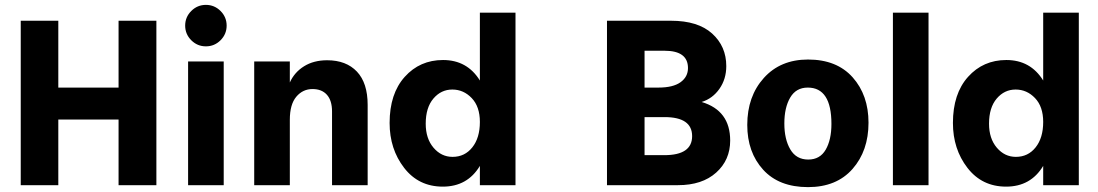

<svg xmlns="http://www.w3.org/2000/svg" viewBox="-20 -759 4502 787"><path d="M466 -674H621V0H466V-269H219V0H65V-674H219V-400H466Z M751 0V-507H897V0ZM764 -594Q739 -619 739 -654Q739 -689 764 -714Q789 -739 824 -739Q859 -739 884 -714Q909 -689 909 -654Q909 -619 884 -594Q859 -569 824 -569Q789 -569 764 -594Z M1168 -507V-421Q1187 -463 1226.5 -487.5Q1266 -512 1321 -512Q1399 -512 1443 -465.5Q1487 -419 1487 -329V0H1341V-302Q1341 -347 1320 -370.5Q1299 -394 1261 -394Q1221 -394 1194.5 -362.5Q1168 -331 1168 -268V0H1022V-507Z M1835 -116Q1885 -116 1916 -155Q1947 -194 1947 -259Q1947 -322 1913.5 -357Q1880 -392 1834 -392Q1788 -392 1756.5 -355Q1725 -318 1725 -252Q1725 -191 1757 -153.5Q1789 -116 1835 -116ZM1947 -707H2093V0H1947V-79Q1896 6 1795 6Q1696 6 1636.5 -71Q1577 -148 1577 -255Q1577 -375 1639 -444Q1701 -513 1796 -513Q1895 -513 1947 -429Z M2622 -123H2703Q2817 -123 2817 -201Q2817 -279 2704 -279H2622ZM2622 -551V-400H2679Q2739 -400 2769.5 -422Q2800 -444 2800 -480Q2800 -551 2704 -551ZM2468 -674H2730Q2841 -674 2899 -621.5Q2957 -569 2957 -488Q2957 -435 2929 -395Q2901 -355 2856 -341Q2973 -306 2973 -183Q2973 -103 2915.5 -51.5Q2858 0 2759 0H2468Z M3292 8Q3173 8 3108 -63.5Q3043 -135 3043 -247Q3043 -364 3111 -439.5Q3179 -515 3292 -515Q3410 -515 3475 -442Q3540 -369 3540 -256Q3540 -141 3474.5 -66.5Q3409 8 3292 8ZM3291 -400Q3243 -400 3219 -359Q3195 -318 3195 -253Q3195 -188 3219.5 -146.5Q3244 -105 3293 -105Q3341 -105 3364.5 -145.5Q3388 -186 3388 -251Q3388 -400 3291 -400Z M3640 0V-707H3786V0Z M4144 -116Q4194 -116 4225 -155Q4256 -194 4256 -259Q4256 -322 4222.5 -357Q4189 -392 4143 -392Q4097 -392 4065.5 -355Q4034 -318 4034 -252Q4034 -191 4066 -153.5Q4098 -116 4144 -116ZM4256 -707H4402V0H4256V-79Q4205 6 4104 6Q4005 6 3945.5 -71Q3886 -148 3886 -255Q3886 -375 3948 -444Q4010 -513 4105 -513Q4204 -513 4256 -429Z"/></svg>

Font: Hind Bold
Style: Regular
Weight: 700
Designer: Manushi Parikh, Satya Rajpurohit
Foundry: Indian Type Foundry
Version: Version 1.201;PS 1.0;hotconv 1.0.78;makeotf.lib2.5.61930; tt